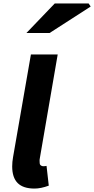

<svg xmlns="http://www.w3.org/2000/svg" viewBox="-20 -1085 548 1118"><path d="M51 -116Q51 -142 56 -170L160 -768H316L212 -164Q210 -154 210.5 -148.5Q211 -143 211 -138Q211 -127 217.5 -122Q224 -117 232 -117Q241 -117 251 -119L264 -4Q218 13 181 13Q115 13 83 -19Q51 -51 51 -116ZM299 -1065H496L508 -1047L269 -893H134Z"/></svg>

Font: Nebula Sans Bold
Style: Regular
Weight: 700
Italic angle: -9°
Designer: Paul D. Hunt for Adobe (as Source Sans)
Foundry: Nebula Entertainment & Broadcasting LLC
Version: Version 1.010